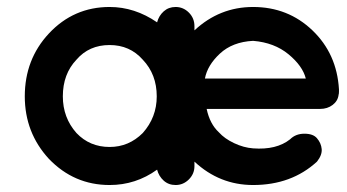

<svg xmlns="http://www.w3.org/2000/svg" viewBox="-20 -530 994 550"><path d="M705 0Q609 0 537 -67V-54Q537 -32 521 -16Q505 0 483 0Q463 0 449 -12.5Q435 -25 430 -44Q369 0 294 0Q192 0 120 -75Q51 -150 51 -254Q51 -360 120 -434Q191 -510 294 -510Q366 -510 430 -466Q435 -485 449 -497.5Q463 -510 483 -510Q505 -510 521 -494Q537 -478 537 -455V-443Q609 -510 705 -510Q805 -510 875 -443Q945 -376 951 -274V-268Q951 -261 950 -259Q948 -241 933 -229.5Q918 -218 897 -218H572Q581 -175 607 -151Q623 -133 650.5 -120Q678 -107 705 -105Q772 -100 811 -131Q827 -147 852 -147Q877 -147 888 -134Q900 -120 901.5 -103Q903 -86 888 -67Q815 0 705 0ZM389 -149Q429 -194 429 -254Q429 -317 389 -359Q352 -401 294 -401Q235 -401 199 -359Q160 -318 160 -254Q160 -193 199 -149Q237 -109 294 -109Q349 -109 389 -149ZM705 -413Q646 -410 610 -376.5Q574 -343 567 -305H856Q847 -341 806.5 -374.5Q766 -408 705 -413Z"/></svg>

Font: Quicksand
Style: Bold
Weight: 700
Designer: Andrew Paglinawan
Foundry: Andrew Paglinawan
Version: 1.002